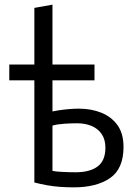

<svg xmlns="http://www.w3.org/2000/svg" viewBox="-20 -796 600 827"><path d="M298 11Q269 11 240 9Q211 7 183 2Q155 -3 128 -10V-450H20V-518H128V-762L206 -776V-518H387V-450H206V-316Q215 -318 234 -321Q253 -324 276.5 -326Q300 -328 319 -328Q373 -328 416.5 -310.5Q460 -293 486 -257Q512 -221 512 -163Q512 -69 454 -29Q396 11 298 11ZM306 -54Q367 -54 400.5 -79Q434 -104 434 -160Q434 -195 418 -218.5Q402 -242 374.5 -253.5Q347 -265 312 -265Q286 -265 256.5 -263Q227 -261 206 -255V-60Q218 -57 249 -55.5Q280 -54 306 -54Z"/></svg>

Font: Ubuntu Sans Mono
Style: Regular
Weight: 400
Monospace: yes
Designer: Dalton Maag Ltd
Foundry: Dalton Maag Ltd
Version: Version 1.006